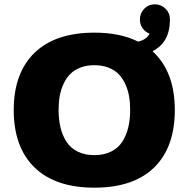

<svg xmlns="http://www.w3.org/2000/svg" viewBox="-20 -857 890 888"><path d="M43.5 -348Q43.5 -519.5 139.8 -612.8Q236 -706 416.5 -706Q536 -706 619 -664.5Q657.5 -673.5 672 -701.5Q652 -708.5 639.5 -726.2Q627 -744 627 -766.5Q627 -796 647 -816.5Q667 -837 696 -837Q725 -837 745.5 -816.8Q766 -796.5 766 -766.5Q766 -661 685.5 -620Q788.5 -526 788.5 -348Q788.5 -175.5 692.8 -82.2Q597 11 416.5 11Q236 11 139.8 -82.5Q43.5 -176 43.5 -348ZM582 -348Q582 -383 576.8 -412.8Q571.5 -442.5 559 -469.2Q546.5 -496 528 -514.8Q509.5 -533.5 481 -544.5Q452.5 -555.5 416.5 -555.5Q380.5 -555.5 352 -544.5Q323.5 -533.5 305 -514.8Q286.5 -496 274 -469.2Q261.5 -442.5 256.2 -412.8Q251 -383 251 -348Q251 -304 259.8 -267.5Q268.5 -231 287.2 -201.8Q306 -172.5 339 -156Q372 -139.5 416.5 -139.5Q461 -139.5 494 -156Q527 -172.5 545.8 -201.8Q564.5 -231 573.2 -267.5Q582 -304 582 -348Z"/></svg>

Font: League Mono Wide ExtraBold
Style: Regular
Weight: 800
Width: 8
Designer: Tyler Finck
Foundry: The League of Moveable Type / Tyler Finck
Version: Version 2.210